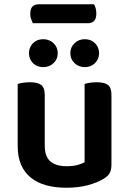

<svg xmlns="http://www.w3.org/2000/svg" viewBox="-20 -866 606 901"><path d="M134 -757Q130 -765 126 -776.5Q122 -788 122 -800Q122 -826 133 -836Q144 -846 162 -846H421Q426 -838 429 -827Q432 -816 432 -803Q432 -778 421.5 -767.5Q411 -757 392 -757ZM503 -93Q503 -70 495 -54.5Q487 -39 466 -27Q437 -9 392.5 3Q348 15 291 15Q239 15 197 3.5Q155 -8 125 -32Q95 -56 79 -93Q63 -130 63 -181V-472Q71 -475 86.5 -477.5Q102 -480 121 -480Q156 -480 173 -467.5Q190 -455 190 -421V-183Q190 -131 216.5 -108.5Q243 -86 292 -86Q323 -86 344.5 -92Q366 -98 377 -105V-472Q385 -475 400.5 -477.5Q416 -480 434 -480Q470 -480 486.5 -467.5Q503 -455 503 -421ZM251 -616Q251 -589 231.5 -570Q212 -551 183 -551Q153 -551 134.5 -570Q116 -589 116 -616Q116 -644 134.5 -663Q153 -682 183 -682Q212 -682 231.5 -663Q251 -644 251 -616ZM445 -616Q445 -589 426 -570Q407 -551 378 -551Q349 -551 329.5 -570Q310 -589 310 -616Q310 -644 329.5 -663Q349 -682 378 -682Q407 -682 426 -663Q445 -644 445 -616Z"/></svg>

Font: Baloo Bhaina 2 SemiBold
Style: Regular
Weight: 600
Designer: Yesha Goshar, Manish Minz, Shuchita Grover and Ek Type
Foundry: Ek Type
Version: Version 1.640;hotconv 1.0.111;makeotfexe 2.5.65597; ttfautoh